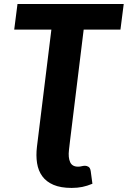

<svg xmlns="http://www.w3.org/2000/svg" viewBox="-20 -748 642 966"><path d="M401 -599 332.5 -41 327 6.5Q322.5 44.5 332.8 67.5Q343 90.5 372.5 90.5Q383 90.5 391.2 88.2Q399.5 86 408 86Q416.5 86 425.2 91.2Q434 96.5 436.5 113.5L445 176.5Q418.5 187.5 394 192.5Q369.5 197.5 340.5 197.5Q285.5 197.5 249.2 182Q213 166.5 192.8 138.8Q172.5 111 166.5 72.8Q160.5 34.5 166 -10.5L169 -35L238.5 -599H51.5L68 -728H602.5L586 -599Z"/></svg>

Font: Lato ExtraBold
Style: Italic
Weight: 800
Italic angle: -7°
Designer: Lukasz Dziedzic with Adam Twardoch and Botio Nikoltchev
Foundry: tyPoland Lukasz Dziedzic
Version: Version 2.015; 2015-08-06; http://www.latofonts.com/